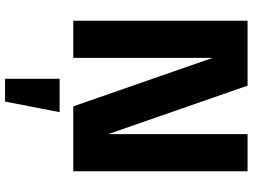

<svg xmlns="http://www.w3.org/2000/svg" viewBox="-140 -590 1000 760"><g transform="rotate(90 360.0 -210.0)"><path d="M401 0 161 -690H319L559 0ZM62 0V-690H209V0ZM511 0V-690H658V0ZM292 270V54H424L382 270Z"/></g></svg>

Font: Radio Canada Big
Style: Bold
Weight: 700
Designer: Étienne Aubert Bonn
Foundry: Coppers and Brasses
Version: Version 1.001